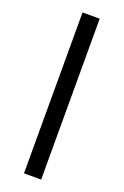

<svg xmlns="http://www.w3.org/2000/svg" viewBox="-148 -806 549 852"><g transform="rotate(20 126.5 -380.0)"><path d="M167 0H85.9V-759.8H167Z"/></g></svg>

Font: f02293617
Style: Regular
Weight: 400
Foundry: Ascender Corporation
Version: Version 1.10